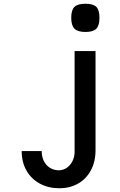

<svg xmlns="http://www.w3.org/2000/svg" viewBox="-20 -823 640 1027"><path d="M297 88Q322 86.5 340.5 72.2Q359 58 369 36Q379 14 379 -10V-550H491V-20Q491 42.5 465.8 88.8Q440.5 135 396.8 159.5Q353 184 298 184Q239.5 184 193.8 159.5Q148 135 122 90Q96 45 96 -15H203Q203 14.5 214.5 38Q226 61.5 247.2 74.8Q268.5 88 297 88ZM361 -728Q361 -769 378.2 -786Q395.5 -803 437 -803Q478.5 -803 495.2 -786.2Q512 -769.5 512 -728Q512 -686.5 495 -669.2Q478 -652 437 -652Q396 -652 378.5 -669.5Q361 -687 361 -728Z"/></svg>

Font: JuliaMono
Style: Bold
Weight: 700
Monospace: yes
Designer: cormullion
Foundry: corm
Version: Version 0.055; ttfautohint (v1.8.4)